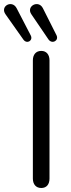

<svg xmlns="http://www.w3.org/2000/svg" viewBox="-77 -931 354 958"><path d="M129 7C156 7 170 -12 170 -40V-630C170 -658 155 -677 129 -677C102 -677 87 -658 87 -630V-40C87 -12 102 7 129 7ZM80 -859 165 -734C183 -709 218 -728 205 -755L137 -890C115 -934 51 -900 80 -859ZM-49 -859 40 -733C58 -709 90 -729 76 -755L6 -890C-17 -934 -79 -900 -49 -859Z"/></svg>

Font: SN Pro Book
Style: Regular
Weight: 350
Designer: Tobias Whetton
Foundry: Supernotes
Version: Version 1.003;Glyphs 3.3 (3324)